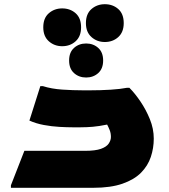

<svg xmlns="http://www.w3.org/2000/svg" viewBox="-20 -894 804 914"><path d="M32 -12 96 -176H384Q434 -176 460.5 -185.5Q487 -195 497.5 -210.5Q508 -226 508 -242Q508 -260 502 -275Q496 -290 490 -301Q451 -293 422 -290.5Q393 -288 364 -288H324Q299 -288 262.5 -290Q226 -292 188.5 -299Q151 -306 120 -320L172 -484H184Q225 -471 276 -467.5Q327 -464 376 -464H408Q459 -464 506.5 -467Q554 -470 584 -476H596Q622 -450 648.5 -411Q675 -372 693.5 -326.5Q712 -281 712 -234Q712 -189 698 -147Q684 -105 651.5 -72Q619 -39 563 -19.5Q507 0 424 0H32ZM479 -694Q442 -694 415.5 -717.5Q389 -741 389 -784Q389 -828 415.5 -851Q442 -874 479 -874Q517 -874 543 -851Q569 -828 569 -784Q569 -741 543 -717.5Q517 -694 479 -694ZM276 -674Q239 -674 212.5 -697.5Q186 -721 186 -764Q186 -808 212.5 -831Q239 -854 276 -854Q314 -854 340 -831Q366 -808 366 -764Q366 -721 340 -697.5Q314 -674 276 -674ZM390 -525Q356 -525 332.5 -546Q309 -567 309 -606Q309 -645 332.5 -666Q356 -687 390 -687Q424 -687 447.5 -666Q471 -645 471 -606Q471 -567 447.5 -546Q424 -525 390 -525Z"/></svg>

Font: Kufam Black
Style: Regular
Weight: 900
Designer: Wael Morcos, Artur Schmal
Foundry: Original Type
Version: Version 1.301; ttfautohint (v1.8.3)